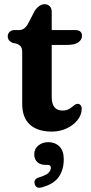

<svg xmlns="http://www.w3.org/2000/svg" viewBox="-20 -618 437 917"><path d="M57.5 -410 39.5 -413.5Q17 -423.5 17 -444.5Q17 -457.5 26.2 -466Q35.5 -474.5 50.5 -474.5H73Q97 -474.5 114 -505L145 -564.5Q153.5 -579 166.8 -588.5Q180 -598 192 -598Q207.5 -598 217.2 -588.5Q227 -579 227 -561.5V-474.5H338Q371.5 -474.5 371.5 -447Q371.5 -428.5 354.5 -416Q337.5 -403.5 300 -403.5H227V-154Q227 -90 279 -90Q298 -90 311 -98.2Q324 -106.5 333.5 -114.5Q343 -122.5 352.5 -122Q360.5 -121.5 366 -114.2Q371.5 -107 370 -95Q369 -67.5 349.5 -43.5Q330 -19.5 298 -4.5Q266 10.5 227 10.5Q160.5 10.5 123.2 -22.5Q86 -55.5 86 -123V-368.5Q86 -388 78.8 -396.5Q71.5 -405 57.5 -410ZM198 169.5Q171.5 169.5 157.5 155.5Q143.5 141.5 143.5 119Q143.5 93 163 77Q182.5 61 210.5 61Q242.5 61 263.5 81.2Q284.5 101.5 284.5 143Q284.5 192.5 260.8 226.8Q237 261 181 276.5Q151.5 285 145.5 260Q140 237 167 229Q200 219 211.5 207.5Q223 196 223 183Q223 169.5 207.5 169.5Z"/></svg>

Font: Fraunces 9pt SuperSoft SemiBold
Style: Regular
Weight: 600
Version: Version 1.000;[0bf87f6ff]